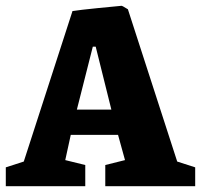

<svg xmlns="http://www.w3.org/2000/svg" viewBox="-24 -642 693 662"><path d="M-4 -65 58 -85 226 -604Q253 -608 312.5 -614Q372 -620 395 -622Q398 -622 417 -610L587 -85L649 -65V0H339V-73L407 -90L383 -177H220L201 -90L270 -73V0H-4ZM241 -264H360L306 -481H296Z"/></svg>

Font: Grenze ExtraBold
Style: Regular
Weight: 800
Designer: Renata Polastri
Foundry: Omnibus-Type
Version: Version 1.002; ttfautohint (v1.8)